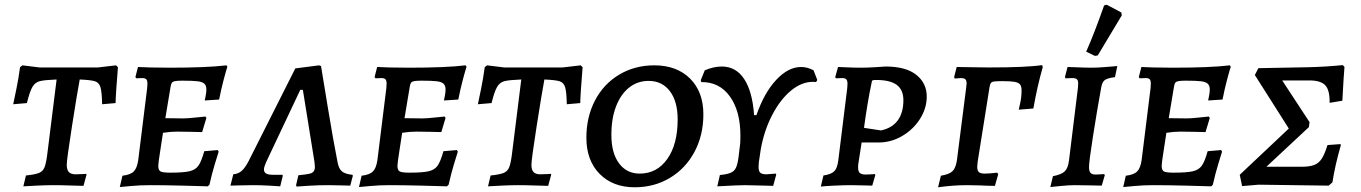

<svg xmlns="http://www.w3.org/2000/svg" viewBox="-20 -785 5772 814"><path d="M94 -348 36 -343Q39 -357 49 -405.5Q59 -454 65 -500L75 -508L148 -499H395L472 -508L480 -500Q476 -454 473 -407.5Q470 -361 470 -348L413 -343Q412 -395 406 -415Q400 -435 382.5 -440.5Q365 -446 318 -448Q307 -390 285 -249Q263 -108 263 -86Q263 -65 272 -55.5Q281 -46 301 -46Q319 -46 330.5 -47Q342 -48 345 -48L347 -45L334 3Q319 3 280.5 1.5Q242 0 204 0Q177 0 134.5 2Q92 4 79 5L90 -41Q128 -45 144.5 -51.5Q161 -58 168 -74Q175 -90 180 -128L220 -448Q169 -446 149 -441Q129 -436 117.5 -416.5Q106 -397 94 -348Z M701 -53Q758 -53 783.5 -59Q809 -65 821.5 -83Q834 -101 846 -144L903 -149L907 -142Q903 -130 890.5 -88.5Q878 -47 868 -2L861 5Q836 4 755 2Q674 0 617 0Q575 0 537 3.5Q499 7 488 8L499 -40Q533 -44 547 -58Q561 -72 566 -106L604 -412Q605 -420 605 -431Q605 -444 600 -449Q595 -454 583 -454L558 -453L554 -458L565 -501Q578 -500 616.5 -499Q655 -498 699 -498Q857 -498 940 -508L944 -502Q940 -491 929 -450Q918 -409 909 -363L848 -359Q849 -364 852 -379Q855 -394 855 -405Q855 -422 846.5 -430Q838 -438 817.5 -440.5Q797 -443 753 -443Q731 -443 721.5 -441Q712 -439 708.5 -434Q705 -429 703 -416L681 -284L757 -283Q774 -283 807 -286.5Q840 -290 851 -291L855 -285L837 -225Q826 -225 795.5 -226Q765 -227 732 -227Q703 -227 671 -222L660 -150Q651 -94 651 -82Q651 -63 661 -58Q671 -53 701 -53Z M1235 1 1245 -42Q1276 -45 1290 -48Q1304 -51 1309.5 -58Q1315 -65 1315 -78Q1315 -84 1313 -100L1264 -404H1253L1108 -97Q1099 -76 1099 -67Q1099 -55 1108 -49.5Q1117 -44 1138 -44H1177L1179 -40L1168 5Q1157 4 1121 2Q1085 0 1052 0Q1019 0 992.5 1Q966 2 957 2L969 -46Q990 -48 1004 -60Q1018 -72 1033 -100L1232 -495L1333 -508L1341 -505Q1348 -462 1370.5 -325.5Q1393 -189 1411 -98Q1416 -70 1429.5 -58.5Q1443 -47 1474 -44L1476 -40L1465 2Q1455 2 1427.5 1Q1400 0 1371 0Q1329 0 1289 2.5Q1249 5 1238 6Z M1715 -53Q1772 -53 1797.5 -59Q1823 -65 1835.5 -83Q1848 -101 1860 -144L1917 -149L1921 -142Q1917 -130 1904.5 -88.5Q1892 -47 1882 -2L1875 5Q1850 4 1769 2Q1688 0 1631 0Q1589 0 1551 3.5Q1513 7 1502 8L1513 -40Q1547 -44 1561 -58Q1575 -72 1580 -106L1618 -412Q1619 -420 1619 -431Q1619 -444 1614 -449Q1609 -454 1597 -454L1572 -453L1568 -458L1579 -501Q1592 -500 1630.5 -499Q1669 -498 1713 -498Q1871 -498 1954 -508L1958 -502Q1954 -491 1943 -450Q1932 -409 1923 -363L1862 -359Q1863 -364 1866 -379Q1869 -394 1869 -405Q1869 -422 1860.5 -430Q1852 -438 1831.5 -440.5Q1811 -443 1767 -443Q1745 -443 1735.5 -441Q1726 -439 1722.5 -434Q1719 -429 1717 -416L1695 -284L1771 -283Q1788 -283 1821 -286.5Q1854 -290 1865 -291L1869 -285L1851 -225Q1840 -225 1809.5 -226Q1779 -227 1746 -227Q1717 -227 1685 -222L1674 -150Q1665 -94 1665 -82Q1665 -63 1675 -58Q1685 -53 1715 -53Z M2064 -348 2006 -343Q2009 -357 2019 -405.5Q2029 -454 2035 -500L2045 -508L2118 -499H2365L2442 -508L2450 -500Q2446 -454 2443 -407.5Q2440 -361 2440 -348L2383 -343Q2382 -395 2376 -415Q2370 -435 2352.5 -440.5Q2335 -446 2288 -448Q2277 -390 2255 -249Q2233 -108 2233 -86Q2233 -65 2242 -55.5Q2251 -46 2271 -46Q2289 -46 2300.5 -47Q2312 -48 2315 -48L2317 -45L2304 3Q2289 3 2250.5 1.5Q2212 0 2174 0Q2147 0 2104.5 2Q2062 4 2049 5L2060 -41Q2098 -45 2114.5 -51.5Q2131 -58 2138 -74Q2145 -90 2150 -128L2190 -448Q2139 -446 2119 -441Q2099 -436 2087.5 -416.5Q2076 -397 2064 -348Z M2466 -201Q2466 -289 2502.5 -359Q2539 -429 2605 -468.5Q2671 -508 2754 -508Q2849 -508 2905.5 -452Q2962 -396 2962 -300Q2962 -212 2924.5 -141.5Q2887 -71 2820.5 -31Q2754 9 2671 9Q2578 9 2522 -48Q2466 -105 2466 -201ZM2853 -279Q2853 -355 2820 -398.5Q2787 -442 2730 -442Q2683 -442 2647.5 -414Q2612 -386 2592 -334.5Q2572 -283 2572 -213Q2572 -136 2604.5 -92.5Q2637 -49 2692 -49Q2765 -49 2809 -111Q2853 -173 2853 -279Z M3445 -446 3440 -437Q3435 -438 3426 -438Q3378 -438 3332.5 -400Q3287 -362 3253 -296Q3219 -230 3205 -150L3197 -96Q3196 -89 3196 -77Q3196 -59 3203.5 -52.5Q3211 -46 3229 -46Q3236 -46 3269 -49L3271 -45L3258 3L3225 2L3137 0Q3111 0 3021 5L3032 -43Q3063 -46 3078 -52.5Q3093 -59 3100 -73.5Q3107 -88 3111 -118L3118 -176Q3119 -188 3119 -210Q3119 -314 3074.5 -376Q3030 -438 2953 -437L2951 -445L2968 -487Q3006 -503 3040 -503Q3100 -503 3135 -450Q3170 -397 3177 -297H3187Q3220 -392 3271 -446.5Q3322 -501 3376 -501Q3403 -501 3429 -487Z M3558 -500Q3600 -498 3628 -498Q3656 -498 3688.5 -500Q3721 -502 3734 -503Q3821 -503 3865 -467.5Q3909 -432 3909 -376Q3909 -326 3880.5 -281Q3852 -236 3805 -208.5Q3758 -181 3706 -181H3633L3619 -91Q3618 -85 3618 -74Q3618 -58 3625.5 -51.5Q3633 -45 3651 -45Q3663 -45 3674 -46Q3685 -47 3689 -47L3691 -43L3678 2Q3668 2 3640.5 1Q3613 0 3588 0Q3559 0 3516.5 2Q3474 4 3460 6L3471 -41Q3504 -46 3517 -59Q3530 -72 3534 -105L3572 -412Q3573 -419 3573 -430Q3573 -443 3568 -448.5Q3563 -454 3551 -454L3524 -453L3521 -458L3533 -501Q3546 -501 3558 -500ZM3810 -360Q3810 -404 3782 -425Q3754 -446 3694 -446Q3681 -446 3678.5 -444Q3676 -442 3675 -433Q3658 -354 3643 -243L3715 -232Q3762 -242 3786 -274.5Q3810 -307 3810 -360Z M3969 -40Q4005 -46 4018.5 -59.5Q4032 -73 4037 -106L4076 -412Q4078 -428 4078 -431Q4078 -444 4072.5 -449Q4067 -454 4053 -454L4028 -452L4025 -458L4036 -501Q4074 -501 4097 -500L4171 -499Q4332 -499 4398 -509L4401 -501Q4378 -421 4361 -325L4299 -320Q4301 -328 4306 -351.5Q4311 -375 4311 -402Q4311 -419 4304.5 -427Q4298 -435 4281.5 -438Q4265 -441 4231 -441Q4205 -441 4194.5 -439.5Q4184 -438 4180.5 -432.5Q4177 -427 4175 -414L4125 -100Q4123 -82 4123 -78Q4123 -62 4130 -55.5Q4137 -49 4154 -49Q4174 -49 4208 -53L4212 -46L4198 3Q4172 3 4132 1L4079 0Q4022 0 3957 9Z M4597 -77Q4597 -59 4603.5 -52Q4610 -45 4624 -45Q4638 -45 4648 -46Q4658 -47 4661 -47L4664 -43L4651 2Q4639 2 4605 1Q4571 0 4538 0Q4511 0 4477 3.5Q4443 7 4433 8L4444 -38Q4480 -45 4494 -58.5Q4508 -72 4512 -104L4550 -413Q4551 -420 4551 -431Q4551 -444 4545.5 -449Q4540 -454 4526 -454L4497 -453Q4495 -457 4495 -459L4506 -501Q4522 -501 4536 -500Q4580 -498 4610 -498Q4633 -498 4669 -501Q4705 -504 4717 -505L4707 -458Q4676 -454 4664.5 -446Q4653 -438 4649 -416Q4631 -317 4614 -208.5Q4597 -100 4597 -77ZM4634 -550 4622 -548 4585 -566Q4620 -645 4661 -762L4672 -765L4734 -732L4736 -720Z M4955 -53Q5012 -53 5037.5 -59Q5063 -65 5075.5 -83Q5088 -101 5100 -144L5157 -149L5161 -142Q5157 -130 5144.5 -88.5Q5132 -47 5122 -2L5115 5Q5090 4 5009 2Q4928 0 4871 0Q4829 0 4791 3.5Q4753 7 4742 8L4753 -40Q4787 -44 4801 -58Q4815 -72 4820 -106L4858 -412Q4859 -420 4859 -431Q4859 -444 4854 -449Q4849 -454 4837 -454L4812 -453L4808 -458L4819 -501Q4832 -500 4870.5 -499Q4909 -498 4953 -498Q5111 -498 5194 -508L5198 -502Q5194 -491 5183 -450Q5172 -409 5163 -363L5102 -359Q5103 -364 5106 -379Q5109 -394 5109 -405Q5109 -422 5100.5 -430Q5092 -438 5071.5 -440.5Q5051 -443 5007 -443Q4985 -443 4975.5 -441Q4966 -439 4962.5 -434Q4959 -429 4957 -416L4935 -284L5011 -283Q5028 -283 5061 -286.5Q5094 -290 5105 -291L5109 -285L5091 -225Q5080 -225 5049.5 -226Q5019 -227 4986 -227Q4957 -227 4925 -222L4914 -150Q4905 -94 4905 -82Q4905 -63 4915 -58Q4925 -53 4955 -53Z M5629 -12 5613 2 5316 -2 5246 4 5236 -44 5444 -240 5300 -467 5315 -496 5528 -500Q5604 -502 5673 -509L5680 -501Q5677 -469 5671 -358L5617 -349Q5618 -402 5599 -423Q5580 -444 5531 -444H5416L5532 -267L5529 -246L5349 -78H5497Q5532 -78 5551.5 -85.5Q5571 -93 5583.5 -112Q5596 -131 5608 -170L5662 -174L5665 -171Q5639 -80 5629 -12Z"/></svg>

Font: Alegreya SC Medium
Style: Italic
Weight: 500
Italic angle: -7°
Designer: Juan Pablo del Peral
Foundry: Huerta Tipografica
Version: Version 2.007; ttfautohint (v1.6)